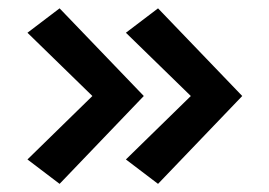

<svg xmlns="http://www.w3.org/2000/svg" viewBox="-20 -506 662 472"><path d="M465 -254.5 289.5 -425.5 368.5 -485.5 575.5 -270 368.5 -54 289.5 -114 465 -285.5ZM223 -254.5 47.5 -425.5 126.5 -485.5 333.5 -270 126.5 -54 47.5 -114 223 -285.5Z"/></svg>

Font: Karla ExtraLight
Style: Bold
Weight: 700
Version: Version 2.001